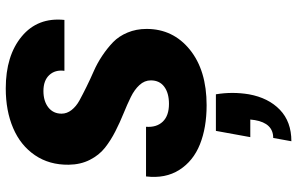

<svg xmlns="http://www.w3.org/2000/svg" viewBox="-208 -544 1062 687"><g transform="rotate(-90 323.5 -201.0)"><path d="M198.2 40H329.1Q338.9 99.1 329.1 158.2Q316.4 228 273.7 269Q231 310.1 161.1 310.1L172.9 245.1Q225.6 245.1 236.8 179.2L238.8 163.1H175.8ZM563 -208Q563 -113.3 488.8 -53.2Q414.6 6.8 290 6.8Q210 6.8 150.1 -17.1Q90.3 -41 58.6 -90.8Q26.9 -140.6 35.2 -210H212.9Q210 -172.4 231.2 -150.1Q252.4 -127.9 294.9 -127.9Q333.5 -127.9 356.2 -144.8Q378.9 -161.6 378.9 -192.9Q378.9 -215.3 362.3 -233.4Q345.7 -251.5 319.3 -264.4Q293 -277.3 261 -290.3Q229 -303.2 196.8 -319.6Q164.6 -335.9 137.9 -356.9Q111.3 -377.9 94.5 -411.1Q77.6 -444.3 77.1 -486.8Q76.2 -556.2 111.3 -607.7Q146.5 -659.2 208.3 -685.5Q270 -711.9 350.1 -711.9Q467.3 -711.9 536.1 -654.8Q605 -597.7 595.2 -502H413.1Q417.5 -535.2 397.9 -556.2Q378.4 -577.1 340.8 -577.1Q304.7 -577.1 282.2 -559.6Q259.8 -542 259.8 -512.2Q259.8 -493.2 272.7 -476.6Q285.6 -460 307.1 -448.2Q328.6 -436.5 355.7 -423.1Q382.8 -409.7 411.4 -397.2Q439.9 -384.8 467 -366.7Q494.1 -348.6 515.6 -327.9Q537.1 -307.1 550 -276.1Q563 -245.1 563 -208Z"/></g></svg>

Font: SVN-Poppins
Style: Bold Italic
Weight: 700
Italic angle: -10°
Designer: Ninad Kale (Devanagari), Jonny Pinhorn (Latin)
Foundry: Indian Type Foundry
Version: Version 3.002 2017